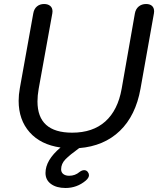

<svg xmlns="http://www.w3.org/2000/svg" viewBox="-20 -730 789 958"><path d="M749 -673Q749 -667 748 -663L681 -287Q657 -153 578 -77Q499 -1 375 9Q328 43 306.5 65Q285 87 285 115Q285 130 296 138.5Q307 147 325 147Q355 147 377 128Q389 119 400 119Q411 119 418 128Q424 136 424 144Q424 157 408 171Q364 208 307 208Q262 208 234.5 188Q207 168 207 133Q207 69 282 6Q183 -8 128 -70Q73 -132 73 -227Q73 -257 79 -290L146 -663Q150 -686 164.5 -698Q179 -710 200 -710Q219 -710 230.5 -700.5Q242 -691 242 -673Q242 -666 241 -663L173 -287Q167 -253 167 -224Q167 -68 340 -68Q443 -68 505.5 -124Q568 -180 587 -287L653 -663Q657 -685 672 -697.5Q687 -710 709 -710Q728 -710 738.5 -700.5Q749 -691 749 -673Z"/></svg>

Font: Kodchasan Medium
Style: Italic
Weight: 500
Italic angle: -10°
Version: Version 1.000; ttfautohint (v1.6)